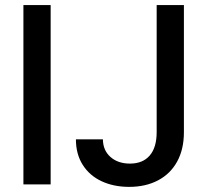

<svg xmlns="http://www.w3.org/2000/svg" viewBox="-20 -727 817 757"><path d="M179.7 0H72.3V-707H179.7ZM705.1 -707V-206.1Q705.1 -138.7 678.5 -90.1Q651.9 -41.5 603 -15.9Q554.2 9.8 489.3 9.8Q428.7 9.8 381.1 -12.2Q333.5 -34.2 306.4 -76.7Q279.3 -119.1 279.3 -177.7H385.7Q386.2 -133.8 415.8 -107.9Q445.3 -82 492.2 -82Q543 -82 570.3 -113.8Q597.7 -145.5 597.7 -206.1V-707Z"/></svg>

Font: WEMIX Pretendard Medium
Style: Regular
Weight: 500
Designer: Base glyphs from Inter by Rasmus Andersson; Hangeul glyphs from Noto Sans CJK(Source Han Sans) by Jang Soo-young and Kan
Foundry: Kil Hyung-jin
Version: Version 1.000